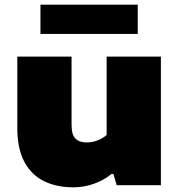

<svg xmlns="http://www.w3.org/2000/svg" viewBox="-20 -792 766 821"><path d="M293 9Q222.5 9 168.5 -17.2Q114.5 -43.5 84.2 -99.8Q54 -156 54 -246V-550H286V-259Q286 -215.5 302.8 -199.2Q319.5 -183 350 -183Q375 -183 398 -192Q421 -201 436 -215V-550H668V0H479L465 -48H457Q423.5 -21 381.2 -6Q339 9 293 9ZM153 -647V-772H569V-647Z"/></svg>

Font: Encode Sans Expanded Black
Style: Regular
Weight: 900
Width: 7
Designer: Multiple Designers
Foundry: Impallari Type
Version: Version 3.000; ttfautohint (v1.8.3) -l 8 -r 50 -G 200 -x 14 